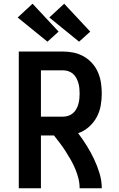

<svg xmlns="http://www.w3.org/2000/svg" viewBox="-20 -1012 640 1032"><path d="M81 0V-735H319Q348 -735 376.5 -729Q405 -723 430.5 -708.5Q456 -694 475.5 -672Q495 -650 506.5 -623.5Q518 -597 522.5 -568Q527 -539 527 -509Q527 -476 521 -443Q515 -410 499 -381Q483 -352 457.5 -329.5Q432 -307 400 -296Q425 -263 446.5 -228.5Q468 -194 485.5 -157Q503 -120 515 -80.5Q527 -41 527 0H408Q408 -27 401.5 -53Q395 -79 384.5 -104Q374 -129 361 -152Q348 -175 333.5 -197.5Q319 -220 303 -241.5Q287 -263 270 -284H200V0ZM200 -385H319Q333 -385 347 -389.5Q361 -394 372 -403.5Q383 -413 390 -425.5Q397 -438 401 -452Q405 -466 406.5 -480.5Q408 -495 408 -509Q408 -524 406.5 -538.5Q405 -553 401 -566.5Q397 -580 390 -593Q383 -606 372 -615.5Q361 -625 347 -629.5Q333 -634 319 -634H200ZM405 -788 245 -918 325 -992 465 -842ZM235 -788 75 -918 155 -992 295 -842Z"/></svg>

Font: Iosevka Curly Extended
Style: Bold
Weight: 700
Width: 7
Monospace: yes
Designer: Belleve Invis
Foundry: Belleve Invis
Version: Version 11.1.0; ttfautohint (v1.8.3)